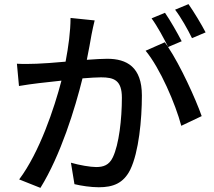

<svg xmlns="http://www.w3.org/2000/svg" viewBox="-20 -875 1040 931"><path d="M977 -718C958 -755 920 -818 894 -855L829 -828C858 -790 890 -733 911 -690ZM322 -788C322 -724 312 -649 298 -576C243 -571 190 -567 158 -566C124 -565 96 -564 62 -566L72 -458C100 -463 144 -469 170 -472C193 -475 233 -479 278 -484C243 -350 172 -137 73 -5L176 36C274 -122 344 -349 380 -495C417 -498 450 -500 470 -500C533 -500 571 -486 571 -401C571 -298 557 -174 527 -112C509 -74 481 -65 446 -65C419 -65 365 -74 324 -86L341 18C374 26 421 33 459 33C528 33 579 14 612 -53C653 -138 668 -295 668 -412C668 -550 595 -590 500 -590C477 -590 441 -588 401 -585C410 -630 419 -678 424 -708C428 -730 434 -755 439 -776ZM861 -675C841 -714 805 -777 780 -813L715 -786C743 -748 775 -688 795 -648C789 -656 784 -663 779 -670L686 -629C756 -545 831 -371 859 -265L958 -312C928 -397 855 -557 795 -647Z"/></svg>

Font: Genne Gothic Medium
Style: Regular
Weight: 500
Designer: Ryoko NISHIZUKA (kana & ideographs); Paul D. Hunt (Latin, Greek & Cyrillic); Wenlong ZHANG (bopomofo); Sandoll Communica
Foundry: Adobe Systems Incorporated
Version: Version 1.004;PS 1.004;hotconv 16.6.51;makeotf.lib2.5.65220